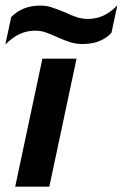

<svg xmlns="http://www.w3.org/2000/svg" viewBox="-47 -700 460 720"><path d="M-5 -636Q37 -679 104 -679Q126 -679 145 -673Q164 -667 196 -654Q221 -642 241 -635.5Q261 -629 283 -629Q345 -629 393 -680L371 -577Q332 -535 263 -535Q238 -535 217 -541.5Q196 -548 167 -561Q141 -573 123 -579Q105 -585 84 -585Q55 -585 28 -573Q1 -561 -27 -533ZM112 -480H240L138 0H10Z"/></svg>

Font: Prompt Medium
Style: Italic
Weight: 500
Italic angle: -12°
Designer: Katatrad Team
Foundry: CadsonDemak
Version: Version 1.001